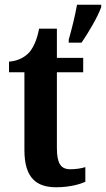

<svg xmlns="http://www.w3.org/2000/svg" viewBox="-20 -780 447 810"><path d="M270 -613V-600H324C353 -642 392 -708 407 -750V-760H305C297 -715 282 -654 270 -613ZM217 10C277 10 320 -4 340 -13V-75C321 -69 299 -66 276 -66C235 -66 220 -93 220 -156V-475H331V-536H220V-659H145C136 -612 122 -583 106 -562C88 -541 59 -523 18 -520V-475H83V-147C83 -30 133 10 217 10Z"/></svg>

Font: Noto Serif Bengali Condensed
Style: Bold
Weight: 700
Width: 3
Designer: Juan Bruce, Universal Thirst, Indian Type Foundry and the Monotype Design Team.
Foundry: Monotype Imaging Inc.
Version: Version 2.003